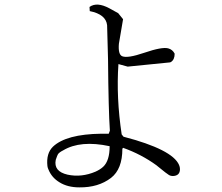

<svg xmlns="http://www.w3.org/2000/svg" viewBox="-20 -765 960 830"><path d="M512 -126 509 -122Q509 -34 460 4Q405 46 323 45Q272 45 237 23Q204 3 190 -31Q186 -39 185 -47Q179 -102 209 -131Q266 -185 418 -187Q429 -187 450 -187L455 -200Q449 -286 447 -509Q444 -641 443 -656Q438 -703 368 -717L367 -735Q399 -758 453 -729Q489 -709 491 -708L512 -682L494 -576Q490 -530 508 -522Q531 -512 604 -537Q680 -563 707 -556Q726 -551 735 -533Q735 -507 719 -497Q716 -495 712 -495L532 -477L492 -488Q482 -344 506 -184L514 -174Q725 -119 754 -52Q758 -43 758 -34Q758 -5 727 -4Q718 -4 711 -8Q702 -13 663 -45Q660 -48 657 -50Q591 -98 512 -126ZM454 -133Q328 -160 253 -115Q237 -107 231 -99Q228 -95 221 -74Q211 -24 272 -10Q332 3 393 -23Q413 -32 426 -44Q454 -70 454 -133Z"/></svg>

Font: cwTeXKai
Style: Medium
Weight: 500
Version: Version 1.17